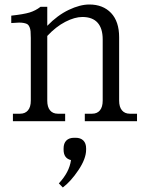

<svg xmlns="http://www.w3.org/2000/svg" viewBox="-20 -536 641 849"><path d="M189 -90.8Q189 -63 201.2 -48.1Q213.4 -33.2 235.8 -33.2H268.1V0H37.1V-33.2H68.8Q91.3 -33.2 103.8 -48.1Q116.2 -63 116.2 -90.8V-368.2Q116.2 -386.2 115.2 -397Q114.3 -407.7 110.6 -416.3Q106.9 -424.8 101.8 -428.5Q96.7 -432.1 85.7 -434.3Q74.7 -436.5 62.7 -436Q50.8 -435.5 29.8 -434.1V-466.8Q84 -472.7 110.6 -480.7Q137.2 -488.8 159.2 -505.9H189V-421.9Q234.4 -468.8 284.2 -492.4Q334 -516.1 375 -516.1Q435.5 -516.1 471.2 -478.5Q506.8 -440.9 506.8 -371.1V-90.8Q506.8 -63 519.3 -48.1Q531.7 -33.2 554.2 -33.2H585.9V0H355V-33.2H387.2Q409.7 -33.2 421.9 -48.1Q434.1 -63 434.1 -90.8V-361.8Q434.1 -410.6 411.4 -435.8Q388.7 -460.9 344.2 -460.9Q310.5 -460.9 268.8 -439.5Q227.1 -418 189 -377ZM240.2 274.9Q286.6 225.6 293.9 171.9Q261.2 164.1 261.2 126V120.1Q261.2 97.7 273.4 85.4Q285.6 73.2 308.1 73.2H314Q336.4 73.2 348.6 85.4Q360.8 97.7 360.8 120.1V126Q360.8 165.5 326.9 216.1Q293 266.6 257.8 293Z"/></svg>

Font: LT Superior Serif
Style: Regular
Weight: 400
Designer: Daniel Lyons
Foundry: LyonsType
Version: Version 2.120;FEAKit 1.0